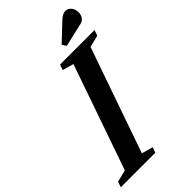

<svg xmlns="http://www.w3.org/2000/svg" viewBox="-342 -1045 1127 1127"><g transform="rotate(-45 222.0 -481.0)"><path d="M-54 0 -42 -34.5 33 -53.5 261 -708 191.5 -727.5 203.5 -761.5H489.5L478 -727L403 -708L174.5 -53.5L244.5 -34L232.5 0ZM309 -811 292 -837 396 -935Q409 -947.5 421.8 -954.8Q434.5 -962 447.5 -962Q469 -962 483.2 -944.5Q497.5 -927 497.5 -901.5Q497.5 -880 487 -865Q476.5 -850 459.5 -846Z"/></g></svg>

Font: Libre Caslon Condensed
Style: Italic
Weight: 400
Italic angle: -22.583°
Designer: Pablo Impallari, Rodrigo Fuenzalida, Katja Schimmel, Ertekin Erdin
Foundry: Pablo Impallari, Rodrigo Fuenzalida
Version: Version 2.000;gftools[0.9.33]